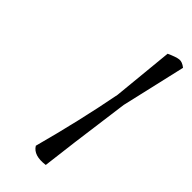

<svg xmlns="http://www.w3.org/2000/svg" viewBox="-232 -770 819 819"><g transform="rotate(45 177.5 -360.5)"><path d="M239 -429 266 -704Q301 -720 318 -722Q335 -724 355 -708L288 -417Q246 -108 234 -1Q168 8 146 -29Q202 -236 239 -429Z"/></g></svg>

Font: Tillana
Style: Regular
Weight: 400
Designer: Lipi Raval (Devanagari, Latin), Jonny Pinhorn (Latin)
Foundry: Indian Type Foundry
Version: Version 2.003;PS 1.0;hotconv 1.0.79;makeotf.lib2.5.61930; tt